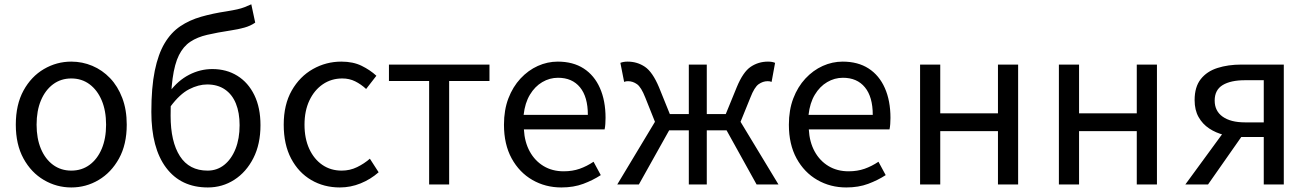

<svg xmlns="http://www.w3.org/2000/svg" viewBox="-20 -836 5929 870"><path d="M303.1 13.4Q236.6 13.4 179 -20.3Q121.4 -54 86.5 -117.6Q51.6 -181.2 51.6 -271Q51.6 -361.9 86.5 -425.7Q121.4 -489.4 179 -523.1Q236.6 -556.8 303.1 -556.8Q352.9 -556.8 398.3 -537.7Q443.7 -518.6 478.8 -481.9Q513.8 -445.3 534 -392.1Q554.3 -338.9 554.3 -271Q554.3 -181.2 519.1 -117.6Q483.8 -54 426.7 -20.3Q369.7 13.4 303.1 13.4ZM303.1 -62.9Q350.2 -62.9 385.7 -88.9Q421.2 -114.9 441 -161.8Q460.7 -208.7 460.7 -271Q460.7 -333.8 441 -380.8Q421.2 -427.8 385.7 -454.2Q350.2 -480.5 303.1 -480.5Q256.1 -480.5 220.6 -454.2Q185.1 -427.8 165.4 -380.8Q145.8 -333.8 145.8 -271Q145.8 -208.7 165.4 -161.8Q185.1 -114.9 220.6 -88.9Q256.1 -62.9 303.1 -62.9Z M921.8 13.4Q800 13.4 732.9 -75.8Q665.8 -164.9 665.8 -328.9Q665.8 -439.7 681.3 -515.4Q696.8 -591 725.8 -639.8Q754.9 -688.6 796.6 -716.8Q838.4 -745 891.3 -760.1Q944.1 -775.3 1005.9 -784.5Q1036.6 -789.5 1055.1 -793.7Q1073.7 -797.9 1088.1 -803.5Q1102.5 -809.1 1118.7 -816.5L1136.4 -733.5Q1115 -718.5 1087 -710.8Q1058.9 -703 1025.2 -698Q964.8 -688.8 919.4 -678.3Q874.1 -667.9 842.4 -646.8Q810.6 -625.7 790.9 -586.2Q771.2 -546.7 762.1 -480.2Q753.1 -413.6 753.1 -311.6Q753.1 -193.8 795.3 -128.3Q837.5 -62.9 920.6 -62.9Q963.4 -62.9 996 -88.8Q1028.6 -114.8 1047.2 -161.2Q1065.7 -207.6 1065.7 -268.7Q1065.7 -325.4 1048.9 -366.8Q1032.1 -408.2 999.1 -430.7Q966.1 -453.3 918.6 -453.3Q879.4 -453.3 837 -431.6Q794.5 -409.9 751.9 -352.4L748.7 -420.5Q786.3 -471 836.8 -497.1Q887.4 -523.1 941.9 -523.1Q1006.4 -523.1 1055.5 -492.6Q1104.7 -462.1 1132.5 -405.1Q1160.3 -348.1 1160.3 -268.7Q1160.3 -182.7 1128 -119.3Q1095.7 -56 1041.6 -21.3Q987.6 13.4 921.8 13.4Z M1519.9 13.4Q1447.9 13.4 1390.3 -20.3Q1332.7 -54 1299.1 -117.6Q1265.6 -181.2 1265.6 -271Q1265.6 -361.9 1301.9 -425.7Q1338.2 -489.4 1397.9 -523.1Q1457.5 -556.8 1526.8 -556.8Q1580 -556.8 1618.6 -537.8Q1657.1 -518.9 1685.5 -492.7L1639 -432.8Q1615.8 -454.3 1589.4 -467.4Q1563.1 -480.5 1531.1 -480.5Q1481.7 -480.5 1442.9 -454.2Q1404.2 -427.8 1382 -380.8Q1359.8 -333.8 1359.8 -271Q1359.8 -208.7 1381.2 -161.8Q1402.7 -114.9 1440.6 -88.9Q1478.5 -62.9 1528.3 -62.9Q1565.7 -62.9 1598 -78.7Q1630.3 -94.4 1656 -116.9L1695.7 -55.4Q1659.2 -23.3 1613.9 -5Q1568.6 13.4 1519.9 13.4Z M1924.5 0V-469H1742.4V-543.4H2197.9V-469H2015.2V0Z M2523.7 13.4Q2451.5 13.4 2392.4 -20.6Q2333.3 -54.6 2298.4 -118.2Q2263.6 -181.9 2263.6 -271Q2263.6 -337.5 2283.6 -390.1Q2303.7 -442.7 2338.5 -480.1Q2373.4 -517.6 2417 -537.2Q2460.6 -556.8 2507.4 -556.8Q2576.6 -556.8 2624.8 -525.7Q2673 -494.5 2698.4 -437.1Q2723.9 -379.7 2723.9 -301.7Q2723.9 -287.4 2722.9 -274.1Q2722 -260.7 2719.6 -249.7H2353.9Q2357 -192.4 2380.3 -149.8Q2403.7 -107.2 2443.1 -83.5Q2482.4 -59.8 2534.3 -59.8Q2573.8 -59.8 2606.5 -71.2Q2639.1 -82.7 2669.5 -103.1L2702.3 -42.5Q2666.8 -19.4 2623 -3Q2579.2 13.4 2523.7 13.4ZM2352.7 -315.5H2643.7Q2643.7 -397.1 2608.2 -440.3Q2572.8 -483.6 2508.5 -483.6Q2470.5 -483.6 2437.1 -463.9Q2403.7 -444.3 2381.2 -406.9Q2358.7 -369.6 2352.7 -315.5Z M2776.9 0 2947.8 -284.1 2904.1 -393.5Q2885.5 -441 2866.5 -454.5Q2847.4 -468.1 2825.8 -468.1Q2820.4 -468.1 2816.8 -467.5Q2813.1 -466.9 2808.1 -464.9L2791.1 -551.2Q2805 -556.8 2823.8 -556.8Q2867.5 -556.8 2902.3 -533.3Q2937 -509.8 2966 -440.8L3015.2 -319.1H3101.2V-543.4H3182.6V-319.1H3268.6L3318.4 -440.8Q3346.8 -509.8 3381.6 -533.3Q3416.5 -556.8 3460 -556.8Q3479.4 -556.8 3492.1 -551.2L3476.3 -464.9Q3471.3 -466.9 3467.6 -467.5Q3464 -468.1 3458 -468.1Q3437 -468.1 3417.6 -454.5Q3398.3 -441 3380 -393.5L3335.6 -284.1L3507.5 0H3408.4L3272.4 -245.3H3182.6V0H3101.2V-245.3H3012L2874.8 0Z M3814.7 13.4Q3742.5 13.4 3683.4 -20.6Q3624.3 -54.6 3589.4 -118.2Q3554.6 -181.9 3554.6 -271Q3554.6 -337.5 3574.6 -390.1Q3594.7 -442.7 3629.5 -480.1Q3664.4 -517.6 3708 -537.2Q3751.6 -556.8 3798.4 -556.8Q3867.6 -556.8 3915.8 -525.7Q3964 -494.5 3989.4 -437.1Q4014.9 -379.7 4014.9 -301.7Q4014.9 -287.4 4013.9 -274.1Q4013 -260.7 4010.6 -249.7H3644.9Q3648 -192.4 3671.3 -149.8Q3694.7 -107.2 3734.1 -83.5Q3773.4 -59.8 3825.3 -59.8Q3864.8 -59.8 3897.5 -71.2Q3930.1 -82.7 3960.5 -103.1L3993.3 -42.5Q3957.8 -19.4 3914 -3Q3870.2 13.4 3814.7 13.4ZM3643.7 -315.5H3934.7Q3934.7 -397.1 3899.2 -440.3Q3863.8 -483.6 3799.5 -483.6Q3761.5 -483.6 3728.1 -463.9Q3694.7 -444.3 3672.2 -406.9Q3649.7 -369.6 3643.7 -315.5Z M4149.1 0V-543.4H4240.5V-322.5H4502V-543.4H4593.4V0H4502V-241.9H4240.5V0Z M4778.1 0V-543.4H4869.5V-322.5H5131V-543.4H5222.4V0H5131V-241.9H4869.5V0Z M5706.4 0V-215.2H5605.7Q5565.6 -215.2 5527.5 -224.4Q5489.4 -233.7 5459.1 -253.9Q5428.8 -274 5411 -305.7Q5393.1 -337.4 5393.1 -382.3Q5393.1 -442.1 5420.9 -477.4Q5448.6 -512.7 5496.7 -528Q5544.8 -543.4 5605.3 -543.4H5797.2V0ZM5621.2 -281.5H5706.4V-472.5H5621.2Q5556.9 -472.5 5520.4 -450.6Q5484 -428.6 5484 -380.3Q5484 -332.9 5520.4 -307.2Q5556.9 -281.5 5621.2 -281.5ZM5351 0 5542.4 -261.6 5618.3 -234.9 5453.8 0Z"/></svg>

Font: Noto Sans TC
Style: Regular
Weight: 100
Designer: Ryoko NISHIZUKA 西塚涼子 (kana, bopomofo & ideographs); Paul D. Hunt (Latin, Greek & Cyrillic); Sandoll Communications 산돌커뮤니
Foundry: Adobe
Version: Version 2.004;hotconv 1.0.118;makeotfexe 2.5.65603